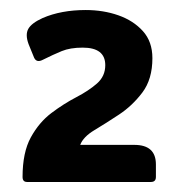

<svg xmlns="http://www.w3.org/2000/svg" viewBox="-20 -586 356 383"><path d="M140 -297H248Q291 -297 291 -258V-233Q291 -223 281 -223H34Q25 -223 25 -233Q25 -282 41.5 -312Q58 -342 82.5 -360.5Q107 -379 132 -392Q157 -405 173.5 -419.5Q190 -434 190 -456Q190 -491 145 -491Q120 -491 103 -484Q86 -477 66 -467Q53 -460 48 -471L37 -498Q30 -517 36.5 -528.5Q43 -540 65 -550Q102 -566 151 -566Q186 -566 216 -555.5Q246 -545 265 -524Q284 -503 284 -470Q284 -428 264 -401.5Q244 -375 217.5 -357.5Q191 -340 168.5 -326.5Q146 -313 140 -297Z"/></svg>

Font: Zain ExtraBold
Style: Regular
Weight: 800
Designer: Zain,Boutros
Foundry: Mobile Telecommunications Company (Zain), 2024
Version: Version 1.50; ttfautohint (v1.8.4)